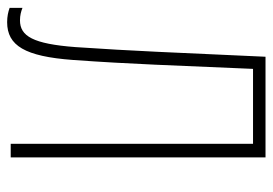

<svg xmlns="http://www.w3.org/2000/svg" viewBox="-133 -621 764 538"><g transform="rotate(90 249.0 -352.0)"><path d="M42 10C108 10 138 -40 148 -174C160 -342 163 -452 173 -679H383V0H421V-714H139C127 -451 123 -344 112 -182C103 -62 81 -26 37 -26C23 -26 12 -29 2 -33V3C13 7 26 10 42 10Z"/></g></svg>

Font: Noto Sans ExtraCondensed ExtraLight
Style: Regular
Weight: 200
Width: 2
Designer: Monotype Design Team
Foundry: Monotype Imaging Inc.
Version: Version 2.013